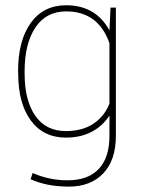

<svg xmlns="http://www.w3.org/2000/svg" viewBox="-20 -482 534 716"><path d="M226.6 -462.4Q336.9 -462.4 388.2 -368.7L392.1 -453.6H412.1V24.4Q412.1 115.2 365 164.6Q317.9 213.9 236.6 213.9Q155.3 213.9 94.2 186.5L101.6 163.1Q164.1 190.4 231.4 190.4Q308.6 190.4 348.4 147.9Q388.2 105.5 388.2 24.4V-51.3Q363.3 -12.2 321.8 9.5Q280.3 31.2 226.1 31.2Q142.1 31.2 95 -32.5Q47.9 -96.2 47.9 -207.5L47.4 -216.3Q47.4 -330.6 94.7 -396.5Q142.1 -462.4 226.6 -462.4ZM71.8 -216.8V-207.5Q71.8 -107.4 111.6 -50.3Q151.4 6.8 225.6 6.8Q286.6 6.8 327.9 -20.3Q369.1 -47.4 388.2 -95.7V-320.8Q346.7 -439.5 226.6 -439.5Q151.9 -439.5 111.8 -379.2Q71.8 -318.8 71.8 -216.8Z"/></svg>

Font: Yantramanav Thin
Style: Regular
Weight: 250
Version: Version 1.001;PS 1.0;hotconv 1.0.72;makeotf.lib2.5.5900; ttf